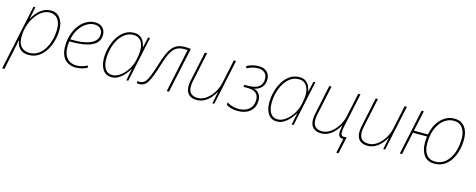

<svg xmlns="http://www.w3.org/2000/svg" viewBox="-53 -1232 5345 2158"><g transform="rotate(15 2619.0 -153.0)"><path d="M-19 232 142 -528H164L136 -389H138Q156 -424 186 -458.5Q216 -493 256 -515.5Q296 -538 345 -538Q412 -538 451.5 -487Q491 -436 491 -353Q491 -292 475 -228.5Q459 -165 426 -111Q393 -57 343.5 -23.5Q294 10 227 10Q180 10 149 -9Q118 -28 102 -58Q86 -88 81 -121H79Q74 -87 67 -51.5Q60 -16 53 15L7 232ZM228 -15Q287 -15 331.5 -45Q376 -75 405.5 -125Q435 -175 449.5 -234.5Q464 -294 464 -353Q464 -426 431.5 -469.5Q399 -513 340 -513Q291 -513 247.5 -483.5Q204 -454 170.5 -404.5Q137 -355 118 -293.5Q99 -232 99 -167Q99 -90 135 -52.5Q171 -15 228 -15Z M773 10Q729 10 689 -10Q649 -30 624.5 -74.5Q600 -119 600 -191Q600 -264 620 -327Q640 -390 675.5 -437.5Q711 -485 758.5 -511.5Q806 -538 861 -538Q913 -538 946 -506.5Q979 -475 979 -425Q979 -360 936 -323Q893 -286 821.5 -271Q750 -256 663 -256H631Q629 -244 628 -226.5Q627 -209 627 -191Q627 -106 667.5 -60.5Q708 -15 778 -15Q819 -15 851.5 -26.5Q884 -38 907 -48V-22Q885 -10 848.5 0Q812 10 773 10ZM636 -281H680Q759 -281 820.5 -296Q882 -311 917 -342.5Q952 -374 952 -424Q952 -462 928 -487.5Q904 -513 857 -513Q811 -513 766 -485.5Q721 -458 686 -406Q651 -354 636 -281Z M1193 10Q1126 10 1091 -41Q1056 -92 1056 -175Q1056 -236 1072.5 -300Q1089 -364 1121.5 -418Q1154 -472 1202.5 -505Q1251 -538 1314 -538Q1358 -538 1386 -517.5Q1414 -497 1428 -466.5Q1442 -436 1447 -407H1449L1476 -528H1498L1386 0H1364L1391 -139H1389Q1372 -108 1343 -73.5Q1314 -39 1276 -14.5Q1238 10 1193 10ZM1196 -15Q1239 -15 1285 -48Q1331 -81 1367.5 -137.5Q1404 -194 1417 -264Q1423 -296 1426 -318.5Q1429 -341 1429 -361Q1429 -434 1398 -473.5Q1367 -513 1313 -513Q1258 -513 1215 -483Q1172 -453 1142.5 -403.5Q1113 -354 1098 -294Q1083 -234 1083 -175Q1083 -102 1111 -58.5Q1139 -15 1196 -15Z M1511 4Q1495 4 1486 1V-24Q1490 -23 1496.5 -22Q1503 -21 1511 -21Q1546 -21 1570 -43.5Q1594 -66 1617 -123Q1640 -180 1672 -283Q1700 -374 1730 -429Q1760 -484 1801 -508Q1842 -532 1902 -532Q1922 -532 1939.5 -531Q1957 -530 1973 -528L1860 0H1834L1941 -505Q1934 -506 1923 -506.5Q1912 -507 1901 -507Q1850 -507 1814.5 -487Q1779 -467 1751.5 -417.5Q1724 -368 1697 -278Q1672 -196 1651.5 -141.5Q1631 -87 1611.5 -55Q1592 -23 1568 -9.5Q1544 4 1511 4Z M2183 10Q2122 10 2089 -22.5Q2056 -55 2056 -118Q2056 -148 2064 -186L2136 -528H2162L2089 -183Q2085 -166 2083.5 -151Q2082 -136 2082 -122Q2082 -66 2110 -40.5Q2138 -15 2187 -15Q2240 -15 2287 -49Q2334 -83 2368 -137.5Q2402 -192 2415 -254L2473 -528H2499L2387 0H2365L2393 -139H2391Q2375 -108 2345.5 -73Q2316 -38 2275 -14Q2234 10 2183 10Z M2663 10Q2616 10 2582.5 0Q2549 -10 2528 -25V-55Q2556 -36 2590 -25.5Q2624 -15 2663 -15Q2708 -15 2746 -30.5Q2784 -46 2807.5 -79.5Q2831 -113 2831 -166Q2831 -217 2798.5 -243Q2766 -269 2705 -269H2654L2659 -294H2710Q2752 -294 2787.5 -305.5Q2823 -317 2844.5 -344.5Q2866 -372 2866 -419Q2866 -461 2839 -487Q2812 -513 2765 -513Q2726 -513 2697 -504.5Q2668 -496 2633 -479L2623 -503Q2657 -520 2689.5 -529Q2722 -538 2767 -538Q2824 -538 2858.5 -505.5Q2893 -473 2893 -419Q2893 -360 2860 -325Q2827 -290 2777 -281V-279Q2818 -268 2838 -238Q2858 -208 2858 -166Q2858 -105 2831 -66Q2804 -27 2759.5 -8.5Q2715 10 2663 10Z M3117 10Q3050 10 3015 -41Q2980 -92 2980 -175Q2980 -236 2996.5 -300Q3013 -364 3045.5 -418Q3078 -472 3126.5 -505Q3175 -538 3238 -538Q3282 -538 3310 -517.5Q3338 -497 3352 -466.5Q3366 -436 3371 -407H3373L3400 -528H3422L3310 0H3288L3315 -139H3313Q3296 -108 3267 -73.5Q3238 -39 3200 -14.5Q3162 10 3117 10ZM3120 -15Q3163 -15 3209 -48Q3255 -81 3291.5 -137.5Q3328 -194 3341 -264Q3347 -296 3350 -318.5Q3353 -341 3353 -361Q3353 -434 3322 -473.5Q3291 -513 3237 -513Q3182 -513 3139 -483Q3096 -453 3066.5 -403.5Q3037 -354 3022 -294Q3007 -234 3007 -175Q3007 -102 3035 -58.5Q3063 -15 3120 -15Z M3854 175 3890 7Q3852 7 3840 -13.5Q3828 -34 3830.5 -67.5Q3833 -101 3841 -139H3839Q3823 -108 3793.5 -73Q3764 -38 3723 -14Q3682 10 3631 10Q3570 10 3537 -22.5Q3504 -55 3504 -118Q3504 -148 3512 -186L3584 -528H3610L3537 -183Q3533 -166 3531.5 -151Q3530 -136 3530 -122Q3530 -66 3558 -40.5Q3586 -15 3635 -15Q3688 -15 3735 -49Q3782 -83 3816 -137.5Q3850 -192 3863 -254L3921 -528H3947L3868 -156Q3861 -124 3857.5 -101.5Q3854 -79 3854 -61Q3854 -41 3862.5 -29.5Q3871 -18 3893 -18Q3907 -18 3922 -22L3880 175Z M4171 10Q4110 10 4077 -22.5Q4044 -55 4044 -118Q4044 -148 4052 -186L4124 -528H4150L4077 -183Q4073 -166 4071.5 -151Q4070 -136 4070 -122Q4070 -66 4098 -40.5Q4126 -15 4175 -15Q4228 -15 4275 -49Q4322 -83 4356 -137.5Q4390 -192 4403 -254L4461 -528H4487L4375 0H4353L4381 -139H4379Q4363 -108 4333.5 -73Q4304 -38 4263 -14Q4222 10 4171 10Z M4950 10Q4867 10 4827 -45.5Q4787 -101 4787 -189Q4787 -231 4792 -264H4628L4572 0H4546L4658 -528H4684L4633 -289H4796Q4818 -404 4884.5 -471Q4951 -538 5041 -538Q5094 -538 5130 -512.5Q5166 -487 5184 -442.5Q5202 -398 5202 -341Q5202 -270 5185 -206.5Q5168 -143 5136 -94.5Q5104 -46 5057 -18Q5010 10 4950 10ZM4953 -15Q5022 -15 5072 -59.5Q5122 -104 5148.5 -178Q5175 -252 5175 -342Q5175 -416 5141 -464.5Q5107 -513 5039 -513Q4976 -513 4925 -473Q4874 -433 4844 -360.5Q4814 -288 4814 -189Q4814 -110 4848.5 -62.5Q4883 -15 4953 -15Z"/></g></svg>

Font: Noto Sans Disp Thin
Style: Italic
Weight: 100
Italic angle: -12°
Designer: Monotype Design Team
Foundry: Monotype Imaging Inc.
Version: Version 2.000;GOOG;noto-source:20170915:90ef993387c0